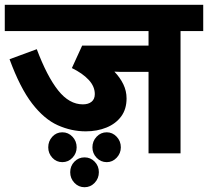

<svg xmlns="http://www.w3.org/2000/svg" viewBox="-20 -642 871 804"><path d="M736 -512V0H602V-341H516Q498 -341 484 -341Q470 -341 459 -342Q483 -317 496.5 -289Q510 -261 510 -230Q510 -185 487.5 -154.5Q465 -124 426 -108Q387 -92 339 -92Q279 -92 222 -117.5Q165 -143 114.5 -208.5Q64 -274 20 -394L134 -436Q177 -322 223.5 -263.5Q270 -205 327 -205Q350 -205 363.5 -216Q377 -227 377 -248Q377 -280 351.5 -307.5Q326 -335 281 -357L324 -451H602V-512H0V-622H831V-512ZM367 -25Q367 -51 384.5 -69.5Q402 -88 427 -88Q451 -88 468.5 -69.5Q486 -51 486 -25Q486 0 468.5 18.5Q451 37 427 37Q402 37 384.5 18.5Q367 0 367 -25ZM182 -25Q182 -51 199 -69.5Q216 -88 241 -88Q266 -88 283.5 -69.5Q301 -51 301 -25Q301 0 283.5 18.5Q266 37 241 37Q216 37 199 18.5Q182 0 182 -25ZM274 79Q274 53 291.5 35Q309 17 334 17Q359 17 376.5 35Q394 53 394 79Q394 105 376.5 123.5Q359 142 334 142Q309 142 291.5 123.5Q274 105 274 79Z"/></svg>

Font: RS Noto Sans
Style: Bold
Weight: 700
Designer: Monotype Design Team
Foundry: Monotype Imaging Inc.
Version: Version 3.10